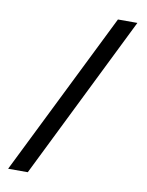

<svg xmlns="http://www.w3.org/2000/svg" viewBox="-91 -765 739 962"><g transform="rotate(10 278.5 -284.0)"><path d="M18 132 430 -700H529L118 132Z"/></g></svg>

Font: Readex Pro
Style: Regular
Weight: 400
Designer: Bonnie Shaver-Troup, Thomas Jockin
Foundry: Lexend
Version: Version 1.204; ttfautohint (v1.8.4.7-5d5b)